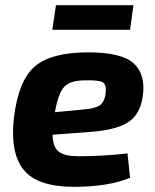

<svg xmlns="http://www.w3.org/2000/svg" viewBox="-20 -709 600 741"><path d="M482 -594H182L196 -689H495ZM472 -117 482 -23Q399 12 265 12Q124 12 71 -54Q18 -120 34 -257Q52 -401 116 -454Q180 -507 320 -507Q450 -507 496.5 -464Q543 -421 531 -337Q521 -267 474 -237Q427 -207 329 -200L183 -189Q184 -140 207.5 -123Q231 -106 282 -106Q379 -106 472 -117ZM192 -276 307 -287Q347 -290 365.5 -303Q384 -316 388 -351Q391 -384 375.5 -392Q360 -400 310 -399Q252 -399 228.5 -374.5Q205 -350 192 -276Z"/></svg>

Font: Ezarion
Style: Bold Italic
Weight: 700
Italic angle: -8°
Designer: Natanael Gama
Version: Version 1.001;PS 001.001;hotconv 1.0.70;makeotf.lib2.5.58329